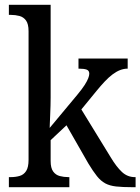

<svg xmlns="http://www.w3.org/2000/svg" viewBox="-20 -780 585 800"><path d="M17 0V-42H25Q45 -42 62 -47Q79 -52 89 -67.5Q99 -83 99 -114V-650Q99 -680 88.5 -694.5Q78 -709 61 -713.5Q44 -718 25 -718H17V-760H191V-374Q191 -361 190.5 -340Q190 -319 189 -298Q188 -277 187.5 -262.5Q187 -248 187 -247L302 -385Q322 -409 332.5 -425.5Q343 -442 347.5 -453.5Q352 -465 352 -473Q352 -486 341 -490Q330 -494 307 -494V-536H512V-494Q496 -494 480.5 -488Q465 -482 449 -470Q433 -458 416.5 -440.5Q400 -423 382 -401L319 -324L441 -125Q465 -85 488 -63.5Q511 -42 542 -42H545V0H532Q491 0 464 -3Q437 -6 418.5 -16Q400 -26 384 -46Q368 -66 348 -99L257 -258L191 -196V-109Q191 -80 201.5 -65.5Q212 -51 229 -46.5Q246 -42 265 -42H269V0Z"/></svg>

Font: Noto Serif Khmer SemiCondensed
Style: Regular
Weight: 400
Width: 4
Designer: Danh Hong and the Monotype Design Team
Foundry: Monotype Imaging Inc.
Version: Version 2.004